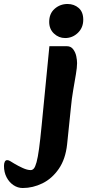

<svg xmlns="http://www.w3.org/2000/svg" viewBox="-160 -723 438 964"><path d="M-46 221Q-71 221 -92.5 206.5Q-114 192 -127 167Q-140 142 -140 110Q-140 97 -136 89Q-132 81 -124 81Q-117 81 -109.5 85.5Q-102 90 -89 98Q-69 110 -46 120.5Q-23 131 -6 131Q3 131 10 123Q17 115 23.5 91.5Q30 68 36 24Q42 -20 49 -92L88 -491H176Q196 -491 207.5 -475.5Q219 -460 223 -440.5Q227 -421 227 -406Q227 -385 221 -349.5Q215 -314 207.5 -270.5Q200 -227 196 -183L177 1Q169 76 135 125Q101 174 53 197.5Q5 221 -46 221ZM167 -532Q135 -532 111 -554.5Q87 -577 87 -613Q87 -655 114.5 -679Q142 -703 179 -703Q212 -703 235 -683Q258 -663 258 -624Q258 -584 231 -558Q204 -532 167 -532Z"/></svg>

Font: Alkatra SemiBold
Style: Regular
Weight: 600
Designer: Suman Bhandary
Version: Version 1.100;gftools[0.9.22]